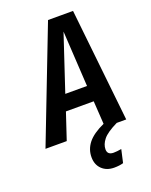

<svg xmlns="http://www.w3.org/2000/svg" viewBox="-207 -779 866 1104"><g transform="rotate(-20 225.5 -227.0)"><path d="M284 121Q284 155 322 155Q342 155 370 150L352 230Q328 237 296 237Q250 237 221.5 209.5Q193 182 193 136Q193 88 223.5 49.5Q254 11 324 -21L315 -162H145L91 0H-39L228 -691H381L455 0H397Q331 32 307.5 61.5Q284 91 284 121ZM176 -258H309L289 -598Z"/></g></svg>

Font: Fira Sans Extra Condensed Medium
Style: Italic
Weight: 500
Width: 3
Italic angle: -8°
Designer: Carrois Corporate & Edenspiekermann AG
Foundry: Carrois Corporate GbR & Edenspiekermann AG
Version: Version 4.203